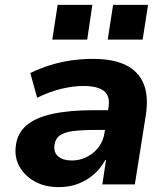

<svg xmlns="http://www.w3.org/2000/svg" viewBox="-20 -755 684 786"><path d="M221 11Q163 11 121.5 -12.5Q80 -36 59 -74.5Q38 -113 45 -160Q51 -209 87.5 -241Q124 -273 193.5 -288.5Q263 -304 368 -304H442L430 -223H368Q316 -223 280 -218.5Q244 -214 225 -200.5Q206 -187 203 -160Q199 -131 218.5 -114.5Q238 -98 275 -98Q306 -98 334.5 -112Q363 -126 383 -151.5Q403 -177 408 -212L424 -314Q432 -362 405.5 -382.5Q379 -403 321 -403Q281 -403 233.5 -392Q186 -381 132 -355L104 -456Q143 -475 184.5 -488Q226 -501 270.5 -507.5Q315 -514 361 -514Q442 -514 494 -489Q546 -464 567.5 -413Q589 -362 577 -284L532 0H399L414 -100H411Q392 -65 363.5 -40.5Q335 -16 299.5 -2.5Q264 11 221 11ZM421 -593 443 -735H586L564 -593ZM194 -593 216 -735H358L337 -593Z"/></svg>

Font: Nunito Sans 7pt ExtraBold
Style: Italic
Weight: 800
Italic angle: -9°
Designer: Vernon Adams
Foundry: Vernon Adams
Version: Version 3.101;gftools[0.9.27]